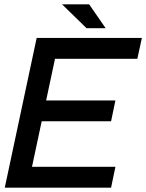

<svg xmlns="http://www.w3.org/2000/svg" viewBox="-20 -865 674 885"><path d="M2 0 149 -690H254L107 0ZM52 0 72 -96H512L492 0ZM117 -306 137 -402H512L492 -306ZM178 -594 199 -690H634L613 -594ZM379 -735 266 -845H391L467 -735Z"/></svg>

Font: Radio Canada Big
Style: Italic
Weight: 400
Italic angle: -12°
Designer: Étienne Aubert Bonn
Foundry: Coppers and Brasses
Version: Version 1.001